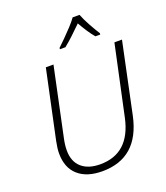

<svg xmlns="http://www.w3.org/2000/svg" viewBox="-168 -1062 1028 1187"><g transform="rotate(-20 345.5 -468.5)"><path d="M299.8 9.8Q198.2 9.8 141.4 -40.5Q84.5 -90.8 84.5 -185.1Q84.5 -217.8 94.2 -264.6L189.9 -713.9H240.2L145 -264.2Q135.7 -221.7 135.7 -186.5Q135.7 -113.3 179.7 -74.2Q223.6 -35.2 302.2 -35.2Q495.6 -35.2 542.5 -254.4L641.1 -713.9H690.9L592.8 -248.5Q537.6 9.8 299.8 9.8ZM310.1 -789.1 310.5 -797.4Q330.6 -816.4 357.7 -843.3Q384.8 -870.1 410.4 -897.9Q436 -925.8 451.2 -947.3H496.6Q509.3 -913.6 533 -870.8Q556.6 -828.1 576.2 -797.4L575.2 -789.1H543.5Q523.4 -812.5 503.7 -843Q483.9 -873.5 468.3 -901.4Q440.4 -873.5 408.2 -843.3Q376 -813 346.2 -789.1Z"/></g></svg>

Font: Open Sans Light
Style: Italic
Weight: 300
Italic angle: -12°
Designer: Monotype Design Team
Foundry: Monotype Imaging Inc.
Version: Version 3.003; ttfautohint (v1.8.4)